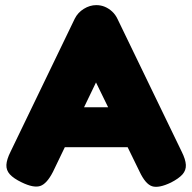

<svg xmlns="http://www.w3.org/2000/svg" viewBox="-20 -711 751 750"><path d="M690 -118Q705 -88 706 -67Q707 -46 693 -30Q679 -14 648 2Q600 25 574 16.5Q548 8 525 -41L355 -389L187 -40Q163 7 137 15.5Q111 24 64 1Q33 -14 18.5 -30Q4 -46 5 -67Q6 -88 21 -118L272 -638Q284 -662 307.5 -676.5Q331 -691 356 -691Q374 -691 389.5 -684.5Q405 -678 418 -666Q431 -654 439 -637ZM197 -136 273 -292H438L514 -136Z"/></svg>

Font: Fredoka Light
Style: Regular
Weight: 300
Designer: Ben Nathan
Foundry: Milena B. Brandão, Ben Nathan
Version: Version 2.001